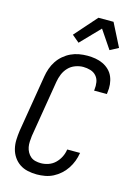

<svg xmlns="http://www.w3.org/2000/svg" viewBox="-143 -1047 786 1128"><g transform="rotate(15 250.0 -483.5)"><path d="M198 8Q169 8 142 2Q115 -4 93.5 -18.5Q72 -33 57 -55Q42 -77 35.5 -103.5Q29 -130 30 -158Q31 -186 35 -214L92 -559Q96 -584 104.5 -608.5Q113 -633 127.5 -655Q142 -677 162.5 -694.5Q183 -712 206.5 -723Q230 -734 255.5 -738.5Q281 -743 306 -743Q331 -743 355 -739Q379 -735 400.5 -725Q422 -715 439 -698.5Q456 -682 465 -660.5Q474 -639 476.5 -614.5Q479 -590 475 -564L474 -555H396L397 -561Q400 -584 396.5 -606Q393 -628 379 -644Q365 -660 343.5 -666.5Q322 -673 299 -673Q276 -673 251.5 -664Q227 -655 209.5 -636.5Q192 -618 182.5 -595Q173 -572 169 -548L112 -203Q110 -186 109 -168.5Q108 -151 111 -135Q114 -119 122 -104.5Q130 -90 142 -80Q154 -70 170.5 -66Q187 -62 204 -62Q227 -62 250 -70Q273 -78 290.5 -95Q308 -112 319 -134Q330 -156 333 -179L334 -180H412L411 -178Q407 -153 398 -129Q389 -105 374.5 -83Q360 -61 340 -43Q320 -25 296.5 -13Q273 -1 247.5 3.5Q222 8 198 8ZM235 -803 191 -840 310 -975H402L473 -835L422 -808L347 -919Z"/></g></svg>

Font: Iosevka Term Curly Oblique
Style: Regular
Weight: 400
Italic angle: -9°
Designer: Belleve Invis
Foundry: Belleve Invis
Version: Version 32.3.0